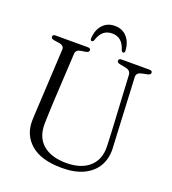

<svg xmlns="http://www.w3.org/2000/svg" viewBox="-156 -990 1008 1122"><g transform="rotate(20 348.0 -429.0)"><path d="M558.5 -289 540 -630Q538.5 -657.5 507 -663.5L469.5 -671Q451.5 -674.5 451.5 -686.5Q451.5 -700 468.5 -700H643Q660.5 -700 660.5 -686.5Q660.5 -674.5 642 -670.5L608 -663.5Q574.5 -657 576.5 -628.5L593 -289.5Q594 -264.5 595.5 -240.2Q597 -216 598 -190.5Q600 -131 573.2 -84.5Q546.5 -38 492 -11.5Q437.5 15 356.5 15Q228.5 15 163.5 -40.8Q98.5 -96.5 100.5 -187.5Q101 -203 102 -226.8Q103 -250.5 104.5 -275.2Q106 -300 107 -319L123.5 -635Q125 -660 95 -665.5L59.5 -671Q41 -674.5 41 -686.5Q41 -700 59 -700H259.5Q277 -700 277 -686.5Q277 -675 259 -671L224.5 -665.5Q198 -660.5 196.5 -636L179.5 -322Q177.5 -284 176.8 -253.2Q176 -222.5 175 -197Q173 -111 225 -66Q277 -21 371 -21Q463.5 -21 514.2 -66.8Q565 -112.5 562.5 -193Q561.5 -224.5 560.5 -247Q559.5 -269.5 558.5 -289ZM366.5 -824.5Q335 -824.5 313.8 -807Q292.5 -789.5 280.5 -751.5Q276.5 -741.5 269 -741.5Q258.5 -741.5 259.5 -756Q262 -808 290.8 -839.8Q319.5 -871.5 366.5 -871.5Q413 -871.5 441.5 -839.8Q470 -808 473 -756Q474 -741.5 463 -741.5Q456 -741.5 451.5 -751.5Q439.5 -790 418.5 -807.2Q397.5 -824.5 366.5 -824.5Z"/></g></svg>

Font: Fraunces 72pt S050 Light
Style: Regular
Weight: 300
Version: Version 1.000; ttfautohint (v1.8.3)